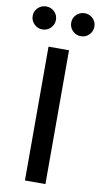

<svg xmlns="http://www.w3.org/2000/svg" viewBox="-136 -983 539 1028"><g transform="rotate(10 133.5 -469.0)"><path d="M189.5 -727.5V0H78.1V-727.5ZM238.3 -812.5Q211.9 -812.5 193.6 -831.1Q175.3 -849.6 175.3 -875.5Q175.3 -901.4 193.8 -919.4Q212.4 -937.5 238.3 -937.5Q264.6 -937.5 283 -919.4Q301.3 -901.4 301.3 -875.5Q301.3 -849.6 283 -831.1Q264.6 -812.5 238.3 -812.5ZM29.3 -812.5Q2.9 -812.5 -15.6 -831.1Q-34.2 -849.6 -34.2 -875.5Q-34.2 -901.4 -15.6 -919.4Q2.9 -937.5 29.3 -937.5Q55.7 -937.5 74 -919.4Q92.3 -901.4 92.3 -875.5Q92.3 -849.6 74 -831.1Q55.7 -812.5 29.3 -812.5Z"/></g></svg>

Font: Inter 17pt Medium
Style: Regular
Weight: 500
Version: Version 4.001;git-66647c0bb